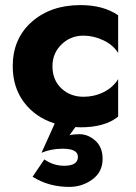

<svg xmlns="http://www.w3.org/2000/svg" viewBox="-20 -490 533 754"><path d="M186 -230Q186 -176 221 -143Q256 -110 308 -110Q350 -110 386.5 -128Q423 -146 444 -179V-32Q392 10 296 10Q292 10 286 9.5Q280 9 276 9L253 41Q269 37 292 37Q326 37 354.5 62.5Q383 88 383 134Q383 185 343 214.5Q303 244 252 244Q171 244 108 204L154 136Q190 161 232 161Q286 161 286 126Q286 94 226 94Q181 94 143 110L195 -5Q119 -29 74.5 -88Q30 -147 30 -230Q30 -338 104.5 -404Q179 -470 296 -470Q386 -470 444 -430V-282Q424 -314 385.5 -332Q347 -350 308 -350Q257 -350 221.5 -315.5Q186 -281 186 -230Z"/></svg>

Font: renner_700bold
Style: Bold
Weight: 700
Version: Version 003.000 ; ttfautohint (v0.97) -l 8 -r 50 -G 200 -x 1